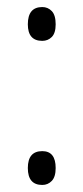

<svg xmlns="http://www.w3.org/2000/svg" viewBox="-20 -519 237 545"><path d="M59 -450Q59 -499 100 -499Q116 -499 127 -487.5Q138 -476 138 -450Q138 -425 127 -414Q116 -403 100 -403Q59 -403 59 -450ZM59 -42Q59 -90 100 -90Q138 -90 138 -42Q138 -17 127 -5.5Q116 6 100 6Q59 6 59 -42Z"/></svg>

Font: Noto Serif Armenian Light Cond
Style: Regular
Weight: 300
Width: 3
Designer: Monotype Design team
Foundry: Monotype Imaging Inc.
Version: Version 1.000